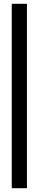

<svg xmlns="http://www.w3.org/2000/svg" viewBox="-20 -760 255 1012"><path d="M42 -700V-740H122V-700V192V232H42V192Z"/></svg>

Font: Nordica Plus
Style: NordicaClassicLight
Weight: 300
Version: Version 1.01